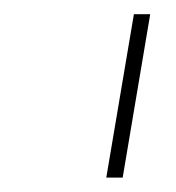

<svg xmlns="http://www.w3.org/2000/svg" viewBox="-20 -747 245 267"><path d="M188.9 -727.3 150.6 -500H127.8L166.2 -727.3Z"/></svg>

Font: Inter Thin  BETA
Style: Italic
Weight: 100
Italic angle: -9.39999°
Designer: Rasmus Andersson
Foundry: rsms
Version: Version 3.011;git-f93a4a705